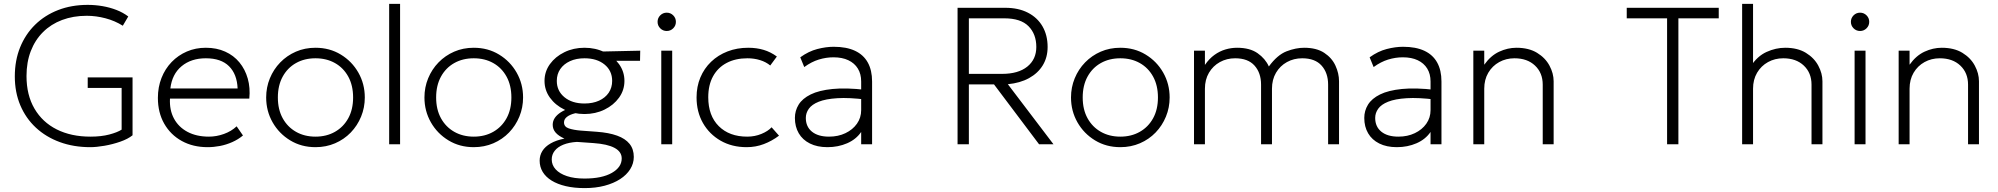

<svg xmlns="http://www.w3.org/2000/svg" viewBox="-20 -740 10252 985"><path d="M443 15Q358 15 287 -11Q216 -37 164.2 -85Q112.5 -133 84.2 -199.8Q56 -266.5 56 -348Q56 -430 83.2 -497.2Q110.5 -564.5 160.2 -613.2Q210 -662 278.5 -688.5Q347 -715 430 -715Q468.5 -715 506 -708.5Q543.5 -702 577.2 -689Q611 -676 638 -655.5L610 -608Q569.5 -633.5 521.2 -646.2Q473 -659 425 -659Q355.5 -659 298.5 -637.5Q241.5 -616 200.8 -575.5Q160 -535 138 -478Q116 -421 116 -350Q116 -252.5 156.8 -182.8Q197.5 -113 271.2 -76Q345 -39 444 -39Q499.5 -39 541 -50Q582.5 -61 604 -75V-289H430V-343H660V-46Q636.5 -27 597.2 -13.2Q558 0.5 516 7.8Q474 15 443 15Z M1045 15Q970 15 912.5 -16.8Q855 -48.5 822.5 -105.5Q790 -162.5 790 -238Q790 -293 808.5 -340Q827 -387 860.5 -421.8Q894 -456.5 938.8 -475.8Q983.5 -495 1036 -495Q1091.5 -495 1135.2 -475.2Q1179 -455.5 1208.2 -420Q1237.5 -384.5 1251 -337Q1264.5 -289.5 1259 -234H852Q849 -175.5 872.5 -131.8Q896 -88 942 -63.5Q988 -39 1052 -39Q1090.5 -39 1128.8 -52.8Q1167 -66.5 1194 -92L1226.5 -45Q1202 -24.5 1171.5 -11Q1141 2.5 1108.8 8.8Q1076.5 15 1045 15ZM854 -286H1199Q1196 -359.5 1155 -400.2Q1114 -441 1036 -441Q960.5 -441 911.5 -400.2Q862.5 -359.5 854 -286Z M1598.5 15Q1526 15 1468.8 -19.8Q1411.5 -54.5 1378.5 -112.5Q1345.5 -170.5 1345.5 -240Q1345.5 -292 1364.5 -338.2Q1383.5 -384.5 1417.8 -419.8Q1452 -455 1498 -475Q1544 -495 1598.5 -495Q1671 -495 1728.2 -460.2Q1785.5 -425.5 1818.5 -367.5Q1851.5 -309.5 1851.5 -240Q1851.5 -188 1832.5 -141.8Q1813.5 -95.5 1779.5 -60.2Q1745.5 -25 1699.2 -5Q1653 15 1598.5 15ZM1598.5 -39Q1655 -39 1698.5 -63.8Q1742 -88.5 1766.8 -133.5Q1791.5 -178.5 1791.5 -240Q1791.5 -301.5 1766.8 -346.8Q1742 -392 1698.5 -416.5Q1655 -441 1598.5 -441Q1542 -441 1498.5 -416.5Q1455 -392 1430.2 -346.8Q1405.5 -301.5 1405.5 -240Q1405.5 -178.5 1430.2 -133.5Q1455 -88.5 1498.5 -63.8Q1542 -39 1598.5 -39Z M1976.5 0V-720H2032.5V0Z M2410.5 15Q2338 15 2280.8 -19.8Q2223.5 -54.5 2190.5 -112.5Q2157.5 -170.5 2157.5 -240Q2157.5 -292 2176.5 -338.2Q2195.5 -384.5 2229.8 -419.8Q2264 -455 2310 -475Q2356 -495 2410.5 -495Q2483 -495 2540.2 -460.2Q2597.5 -425.5 2630.5 -367.5Q2663.5 -309.5 2663.5 -240Q2663.5 -188 2644.5 -141.8Q2625.5 -95.5 2591.5 -60.2Q2557.5 -25 2511.2 -5Q2465 15 2410.5 15ZM2410.5 -39Q2467 -39 2510.5 -63.8Q2554 -88.5 2578.8 -133.5Q2603.5 -178.5 2603.5 -240Q2603.5 -301.5 2578.8 -346.8Q2554 -392 2510.5 -416.5Q2467 -441 2410.5 -441Q2354 -441 2310.5 -416.5Q2267 -392 2242.2 -346.8Q2217.5 -301.5 2217.5 -240Q2217.5 -178.5 2242.2 -133.5Q2267 -88.5 2310.5 -63.8Q2354 -39 2410.5 -39Z M2979.5 225Q2925.5 225 2882.8 215Q2840 205 2810 186.5Q2780 168 2764.2 142Q2748.5 116 2748.5 84Q2748.5 57 2762.5 34.5Q2776.5 12 2804.8 -4.2Q2833 -20.5 2875.5 -29Q2845.5 -42.5 2830.5 -59.8Q2815.5 -77 2815.5 -100Q2815.5 -119 2826.2 -135Q2837 -151 2857.2 -164Q2877.5 -177 2906 -186Q2934.5 -195 2969.5 -199L2988.5 -165Q2955 -165 2929 -158.5Q2903 -152 2888.2 -140.2Q2873.5 -128.5 2873.5 -112Q2873.5 -89.5 2898.2 -81.2Q2923 -73 2959.5 -70L3041.5 -64Q3103.5 -59.5 3145.8 -44.2Q3188 -29 3209.8 -2Q3231.5 25 3231.5 65Q3231.5 98.5 3213.2 127.8Q3195 157 3161.5 178.8Q3128 200.5 3081.8 212.8Q3035.5 225 2979.5 225ZM2978.5 176Q3068 176 3118.8 147Q3169.5 118 3169.5 73Q3169.5 38.5 3133 18.8Q3096.5 -1 3024.5 -6L2939.5 -12Q2899 -9.5 2870 2.2Q2841 14 2825.8 33.5Q2810.5 53 2810.5 78Q2810.5 107 2830.8 129Q2851 151 2888.5 163.5Q2926 176 2978.5 176ZM2978.5 -155Q2922 -155 2875.5 -177.8Q2829 -200.5 2801.2 -239Q2773.5 -277.5 2773.5 -325Q2773.5 -372.5 2801.2 -411Q2829 -449.5 2875.5 -472.2Q2922 -495 2978.5 -495Q3035 -495 3081.5 -472.2Q3128 -449.5 3155.8 -411Q3183.5 -372.5 3183.5 -325Q3183.5 -277.5 3155.8 -239Q3128 -200.5 3081.5 -177.8Q3035 -155 2978.5 -155ZM2978.5 -209Q3021 -209 3053 -223.5Q3085 -238 3102.8 -264.2Q3120.5 -290.5 3120.5 -325Q3120.5 -377 3081.5 -409Q3042.5 -441 2978.5 -441Q2936 -441 2904 -426.2Q2872 -411.5 2854.2 -385.5Q2836.5 -359.5 2836.5 -325Q2836.5 -273.5 2875.8 -241.2Q2915 -209 2978.5 -209ZM3056.5 -428 3036.5 -475 3264.5 -480 3263.5 -428Z M3372.5 0V-480H3428.5V0ZM3400.5 -581Q3381 -581 3367.2 -594.8Q3353.5 -608.5 3353.5 -628Q3353.5 -647.5 3367.2 -661.2Q3381 -675 3400.5 -675Q3420 -675 3433.8 -661.2Q3447.5 -647.5 3447.5 -628Q3447.5 -608.5 3433.8 -594.8Q3420 -581 3400.5 -581Z M3810.5 15Q3735 15 3677 -18.2Q3619 -51.5 3586.2 -109Q3553.5 -166.5 3553.5 -240Q3553.5 -296 3573 -342.5Q3592.5 -389 3628.2 -423.2Q3664 -457.5 3712.5 -476.2Q3761 -495 3818.5 -495Q3861.5 -495 3897.5 -484.2Q3933.5 -473.5 3965.5 -450L3931.5 -404Q3910 -422 3879.5 -431.5Q3849 -441 3814.5 -441Q3753 -441 3708 -417.2Q3663 -393.5 3638.2 -348.8Q3613.5 -304 3613.5 -241Q3613.5 -146.5 3667.5 -92.8Q3721.5 -39 3813.5 -39Q3852.5 -39 3886.2 -53Q3920 -67 3938.5 -87L3976.5 -44Q3940 -16.5 3898.5 -0.8Q3857 15 3810.5 15Z M4225 15Q4172.5 15 4135 -3.8Q4097.5 -22.5 4077.8 -56.2Q4058 -90 4058 -135Q4058 -172 4077.2 -203.2Q4096.5 -234.5 4139 -255.5Q4181.5 -276.5 4251 -283.5Q4320.5 -290.5 4421 -279L4424 -229Q4335.5 -240 4275.8 -236.2Q4216 -232.5 4180.5 -218.2Q4145 -204 4129.5 -182.2Q4114 -160.5 4114 -135Q4114 -90 4145.5 -64.5Q4177 -39 4233 -39Q4280 -39 4317.2 -56.8Q4354.5 -74.5 4376.2 -105.2Q4398 -136 4398 -175V-322Q4398 -360.5 4381 -388.2Q4364 -416 4332.2 -431Q4300.5 -446 4256 -446Q4218 -446 4180.5 -434.5Q4143 -423 4106 -396L4085.5 -446Q4128.5 -477 4173 -488.5Q4217.5 -500 4257 -500Q4322.5 -500 4366.2 -479.5Q4410 -459 4432 -419.2Q4454 -379.5 4454 -322V0H4398V-63Q4372 -25 4326 -5Q4280 15 4225 15Z M4892.5 0V-700H5137.5Q5204.5 -700 5253.2 -675Q5302 -650 5328.2 -604.8Q5354.5 -559.5 5354.5 -499Q5354.5 -446 5329.8 -405.2Q5305 -364.5 5259.2 -339.2Q5213.5 -314 5150.5 -308L5384.5 0H5310.5L5079.5 -307H4950.5V0ZM4950.5 -361H5120.5Q5204 -361 5250.2 -398.2Q5296.5 -435.5 5296.5 -499Q5296.5 -565 5256.5 -605.5Q5216.5 -646 5132.5 -646H4950.5Z M5727.5 15Q5655 15 5597.8 -19.8Q5540.5 -54.5 5507.5 -112.5Q5474.5 -170.5 5474.5 -240Q5474.5 -292 5493.5 -338.2Q5512.5 -384.5 5546.8 -419.8Q5581 -455 5627 -475Q5673 -495 5727.5 -495Q5800 -495 5857.2 -460.2Q5914.5 -425.5 5947.5 -367.5Q5980.5 -309.5 5980.5 -240Q5980.5 -188 5961.5 -141.8Q5942.5 -95.5 5908.5 -60.2Q5874.5 -25 5828.2 -5Q5782 15 5727.5 15ZM5727.5 -39Q5784 -39 5827.5 -63.8Q5871 -88.5 5895.8 -133.5Q5920.5 -178.5 5920.5 -240Q5920.5 -301.5 5895.8 -346.8Q5871 -392 5827.5 -416.5Q5784 -441 5727.5 -441Q5671 -441 5627.5 -416.5Q5584 -392 5559.2 -346.8Q5534.5 -301.5 5534.5 -240Q5534.5 -178.5 5559.2 -133.5Q5584 -88.5 5627.5 -63.8Q5671 -39 5727.5 -39Z M6105.5 0V-480H6161.5V-407Q6183.5 -439 6210.2 -458.2Q6237 -477.5 6266.5 -486.2Q6296 -495 6326.5 -495Q6392 -495 6431.8 -467Q6471.5 -439 6489.5 -399Q6533 -458.5 6580.5 -476.8Q6628 -495 6670.5 -495Q6734 -495 6773.5 -469Q6813 -443 6831.2 -403.2Q6849.5 -363.5 6849.5 -323V0H6793.5V-306Q6793.5 -366 6760 -403.5Q6726.5 -441 6660.5 -441Q6617.5 -441 6582.2 -421.5Q6547 -402 6526.2 -366.8Q6505.5 -331.5 6505.5 -285V0H6449.5V-306Q6449.5 -366 6416 -403.5Q6382.5 -441 6316.5 -441Q6273.5 -441 6238.2 -421.5Q6203 -402 6182.2 -366.8Q6161.5 -331.5 6161.5 -285V0Z M7146 15Q7093.5 15 7056 -3.8Q7018.5 -22.5 6998.8 -56.2Q6979 -90 6979 -135Q6979 -172 6998.2 -203.2Q7017.5 -234.5 7060 -255.5Q7102.5 -276.5 7172 -283.5Q7241.5 -290.5 7342 -279L7345 -229Q7256.5 -240 7196.8 -236.2Q7137 -232.5 7101.5 -218.2Q7066 -204 7050.5 -182.2Q7035 -160.5 7035 -135Q7035 -90 7066.5 -64.5Q7098 -39 7154 -39Q7201 -39 7238.2 -56.8Q7275.5 -74.5 7297.2 -105.2Q7319 -136 7319 -175V-322Q7319 -360.5 7302 -388.2Q7285 -416 7253.2 -431Q7221.5 -446 7177 -446Q7139 -446 7101.5 -434.5Q7064 -423 7027 -396L7006.5 -446Q7049.5 -477 7094 -488.5Q7138.5 -500 7178 -500Q7243.5 -500 7287.2 -479.5Q7331 -459 7353 -419.2Q7375 -379.5 7375 -322V0H7319V-63Q7293 -25 7247 -5Q7201 15 7146 15Z M7538.5 0V-480H7594.5V-408Q7627.5 -454.5 7671 -474.8Q7714.5 -495 7759.5 -495Q7823 -495 7865.5 -469Q7908 -443 7929.2 -403.2Q7950.5 -363.5 7950.5 -323V0H7894.5V-306Q7894.5 -366 7855 -403.5Q7815.5 -441 7749.5 -441Q7706.5 -441 7671.2 -421.5Q7636 -402 7615.2 -366.8Q7594.5 -331.5 7594.5 -285V0Z M8532.5 0V-646H8325.5V-700H8797.5V-646H8590.5V0Z M8917.5 0V-720H8973.5V-392L8962.5 -401Q8995.5 -452 9042.8 -473.5Q9090 -495 9138.5 -495Q9202 -495 9244.5 -469Q9287 -443 9308.2 -403.2Q9329.5 -363.5 9329.5 -323V0H9273.5V-306Q9273.5 -366 9234 -403.5Q9194.5 -441 9128.5 -441Q9085.5 -441 9050.2 -421.5Q9015 -402 8994.2 -366.8Q8973.5 -331.5 8973.5 -285V0Z M9494.5 0V-480H9550.5V0ZM9522.5 -581Q9503 -581 9489.2 -594.8Q9475.5 -608.5 9475.5 -628Q9475.5 -647.5 9489.2 -661.2Q9503 -675 9522.5 -675Q9542 -675 9555.8 -661.2Q9569.5 -647.5 9569.5 -628Q9569.5 -608.5 9555.8 -594.8Q9542 -581 9522.5 -581Z M9720.5 0V-480H9776.5V-408Q9809.5 -454.5 9853 -474.8Q9896.5 -495 9941.5 -495Q10005 -495 10047.5 -469Q10090 -443 10111.2 -403.2Q10132.5 -363.5 10132.5 -323V0H10076.5V-306Q10076.5 -366 10037 -403.5Q9997.5 -441 9931.5 -441Q9888.5 -441 9853.2 -421.5Q9818 -402 9797.2 -366.8Q9776.5 -331.5 9776.5 -285V0Z"/></svg>

Font: Geologica Roman Thin
Style: Regular
Weight: 250
Designer: Sindre Bremnes, Frode Helland
Foundry: Monokrom Skriftforlag AS
Version: Version 1.010;gftools[0.9.28]